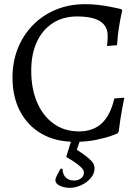

<svg xmlns="http://www.w3.org/2000/svg" viewBox="-20 -669 666 922"><path d="M339 12Q248 12 181 -26Q114 -64 77 -133.5Q40 -203 40 -297Q40 -373 66 -437.5Q92 -502 139 -549.5Q186 -597 249.5 -623Q313 -649 389 -649Q420 -649 451 -645.5Q482 -642 507 -637Q532 -632 547.5 -628.5Q563 -625 563 -625L567 -619Q567 -619 562 -596.5Q557 -574 551 -536Q545 -498 542 -452L494 -448Q494 -448 495.5 -464.5Q497 -481 497 -497Q497 -544 460.5 -567Q424 -590 350 -590Q283 -590 233.5 -558Q184 -526 157 -468Q130 -410 130 -330Q130 -242 158.5 -176.5Q187 -111 238.5 -74.5Q290 -38 359 -38Q427 -38 468.5 -76.5Q510 -115 529 -196L577 -200Q577 -200 574 -185Q571 -170 566.5 -145.5Q562 -121 557.5 -92.5Q553 -64 550 -37L544 -28Q544 -28 517.5 -18Q491 -8 445 2Q399 12 339 12ZM314 233Q299 233 283.5 229Q268 225 257 216.5Q246 208 246 197Q246 187 255 170Q264 153 271 141H280Q281 169 296 183.5Q311 198 335 198Q355 198 369 187.5Q383 177 383 160Q383 148 370 135Q357 122 337.5 109Q318 96 298 85L331 -23H374L349 50Q366 61 385.5 75Q405 89 419.5 104.5Q434 120 434 139Q434 165 415.5 186.5Q397 208 369.5 220.5Q342 233 314 233Z"/></svg>

Font: Alegreya
Style: Regular
Weight: 400
Designer: Juan Pablo del Peral
Foundry: Huerta Tipografica
Version: Version 2.009